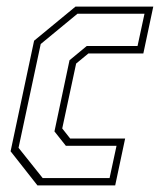

<svg xmlns="http://www.w3.org/2000/svg" viewBox="-20 -560 503 580"><path d="M93 0 12 -103 83 -437 208 -540H443L413 -398.5H247L210 -368L168 -172L192 -141.5H358L328 0ZM109 -22H311L332 -119.5H179L144.5 -163L190 -378L242 -421H395.5L416.5 -518.5H214L103 -427L36 -113.5Z"/></svg>

Font: Tourney Condensed ExtraLight
Style: Italic
Weight: 200
Width: 3
Italic angle: -12°
Designer: Tyler Finck
Foundry: Etcetera Type Co
Version: Version 1.010; ttfautohint (v1.8.3)